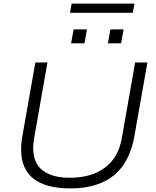

<svg xmlns="http://www.w3.org/2000/svg" viewBox="-20 -1032 862 1064"><path d="M370 12Q235 12 166 -41.5Q97 -95 97 -204Q97 -222 99 -243Q101 -264 105 -284L176 -686H243L170 -271Q167 -256 165.5 -240Q164 -224 164 -211Q164 -128 216.5 -87.5Q269 -47 367 -47Q486 -47 561 -102.5Q636 -158 655 -266L729 -686H797L725 -279Q708 -182 663 -117Q618 -52 544.5 -20Q471 12 370 12ZM374 -792 388 -869H462L448 -792ZM578 -792 592 -869H665L651 -792ZM368 -961 377 -1012H725L716 -961Z"/></svg>

Font: Archivo SemiExpanded ExtraLight
Style: Italic
Weight: 250
Width: 6
Italic angle: -10°
Designer: Hector Gatti
Foundry: Omnibus-Type
Version: Version 2.001